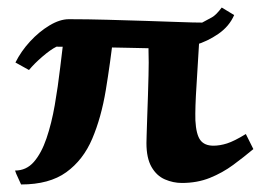

<svg xmlns="http://www.w3.org/2000/svg" viewBox="-20 -476 693 510"><path d="M441 -347Q423 -347 391.5 -347.5Q360 -348 322 -349Q284 -350 246 -350.5Q208 -351 177 -351.5Q146 -352 130 -352Q114 -344 92.5 -325.5Q71 -307 57 -290L21 -310Q36 -340 60 -366Q84 -392 111.5 -408.5Q139 -425 163 -425Q213 -425 265.5 -423.5Q318 -422 367 -420.5Q416 -419 455.5 -417.5Q495 -416 517 -416Q532 -424 543 -430Q554 -436 569 -456L602 -436Q589 -406 560 -386Q531 -366 498.5 -356.5Q466 -347 441 -347ZM511 -398Q506 -310 502 -249.5Q498 -189 499 -156Q501 -119 512 -104Q523 -89 547 -89Q564 -89 583 -95Q602 -101 633 -120L653 -80Q628 -59 599.5 -38Q571 -17 537.5 -3.5Q504 10 463 10Q440 10 418 0.5Q396 -9 382.5 -32.5Q369 -56 369 -96Q369 -98 369.5 -117Q370 -136 371 -164Q372 -192 373 -222Q374 -252 374.5 -276Q375 -300 375 -310Q375 -317 374.5 -341Q374 -365 375 -394Q423 -394 453 -396Q483 -398 511 -398ZM282 -388Q273 -309 261 -236.5Q249 -164 225 -107.5Q201 -51 156 -18.5Q111 14 36 14Q35 11 28.5 -2.5Q22 -16 20 -23Q50 -23 70 -46Q90 -69 103.5 -108.5Q117 -148 125.5 -197Q134 -246 140 -297.5Q146 -349 152 -397Q186 -391 224.5 -390.5Q263 -390 282 -388Z"/></svg>

Font: Alkalami
Style: Regular
Weight: 400
Designer: Becca Hirsbrunner Spalinger
Foundry: SIL International
Version: Version 2.000